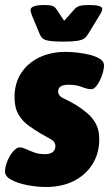

<svg xmlns="http://www.w3.org/2000/svg" viewBox="-34 -738 437 766"><path d="M150 8Q113 8 74.5 0.5Q36 -7 10.5 -21Q-15 -35 -14 -55Q-13 -76 -3.5 -98Q6 -120 19.5 -135Q33 -150 45 -150Q55 -150 69 -143.5Q83 -137 102 -130Q121 -123 146 -123Q166 -123 176.5 -131.5Q187 -140 187 -154Q187 -173 168 -183Q149 -193 127 -206Q104 -220 80 -237Q56 -254 40 -281Q24 -308 24 -350Q24 -406 50.5 -446.5Q77 -487 123 -509Q169 -531 227 -531Q250 -531 276.5 -528Q303 -525 327.5 -518.5Q352 -512 367 -501.5Q382 -491 381 -475Q380 -457 372 -435Q364 -413 352.5 -397.5Q341 -382 331 -382Q315 -382 292.5 -391Q270 -400 239 -400Q221 -400 209.5 -394Q198 -388 198 -373Q198 -355 220.5 -345Q243 -335 273 -317Q293 -304 313.5 -287Q334 -270 348 -245Q362 -220 362 -183Q362 -126 335 -83Q308 -40 260.5 -16Q213 8 150 8ZM322 -718Q374 -718 374 -702Q374 -694 362 -675L318 -603Q311 -591 302 -584.5Q293 -578 273.5 -575Q254 -572 217 -572Q181 -572 162.5 -575Q144 -578 136.5 -584.5Q129 -591 124 -603L94 -675Q88 -690 88 -698Q88 -718 144 -718Q164 -718 174.5 -714.5Q185 -711 192 -700L222 -655L262 -700Q271 -711 284.5 -714.5Q298 -718 322 -718Z"/></svg>

Font: Asap Semi Condensed Semi Condensed Black
Style: Italic
Weight: 900
Width: 4
Italic angle: -6°
Designer: Pablo Cosgaya
Foundry: Omnibus-Type
Version: Version 3.001; ttfautohint (v1.8.4.7-5d5b)